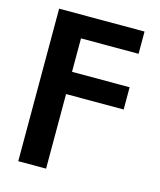

<svg xmlns="http://www.w3.org/2000/svg" viewBox="-112 -627 762 912"><g transform="rotate(15 268.5 -171.0)"><path d="M64.9 204.1V-545.9H484.9V-436.5H201.7V-272H484.9V-162.6H201.7V204.1Z"/></g></svg>

Font: Inter Cardless
Style: Bold
Weight: 700
Designer: Rasmus Andersson
Foundry: rsms
Version: Version 4.001;git-9221beed3